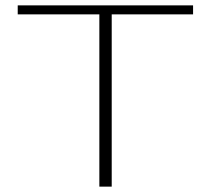

<svg xmlns="http://www.w3.org/2000/svg" viewBox="-20 -695 793 715"><path d="M350 0H396V-641.5H699V-675H46V-641.5H350Z"/></svg>

Font: Anybody Expanded ExtraLight
Style: Regular
Weight: 250
Width: 7
Version: Version 1.113;gftools[0.9.25]